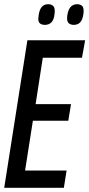

<svg xmlns="http://www.w3.org/2000/svg" viewBox="-22 -891 424 911"><path d="M-2 0 108 -700H382L367 -617H181L147 -397H315L302 -318H134L97 -82H294L281 0ZM328 -773Q312 -773 303 -782Q294 -791 297 -816Q301 -845 313 -858Q325 -871 344 -871Q361 -871 369 -861.5Q377 -852 374 -826Q370 -797 358.5 -785Q347 -773 328 -773ZM191 -773Q174 -773 165.5 -782Q157 -791 161 -815Q167 -871 206 -871Q223 -871 231.5 -861.5Q240 -852 237 -826Q234 -797 222 -785Q210 -773 191 -773Z"/></svg>

Font: Georama Condensed Medium
Style: Italic
Weight: 500
Width: 3
Italic angle: -9°
Designer: Jean-Baptiste Levee
Foundry: Production Type
Version: Version 1.000